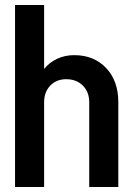

<svg xmlns="http://www.w3.org/2000/svg" viewBox="-20 -746 522 766"><path d="M452 0H336V-338Q336 -379 310.5 -404.5Q285 -430 244 -430Q205 -430 180.5 -404.5Q156 -379 156 -338V0H40V-726H156V-471Q177 -497 208 -511.5Q239 -526 276 -526Q355 -526 403.5 -474.5Q452 -423 452 -339Z"/></svg>

Font: Akshar Medium
Style: Regular
Weight: 500
Designer: Tall Chai
Foundry: Tall Chai
Version: Version 1.000